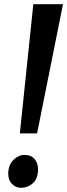

<svg xmlns="http://www.w3.org/2000/svg" viewBox="-20 -889 322 919"><path d="M139.5 -869H281.5L157.5 -250.5H75ZM19.5 -61.5Q21 -101.5 45.2 -124.5Q69.5 -147.5 97 -147.5Q130 -147.5 146.5 -126.8Q163 -106 162 -75.5Q161 -32.5 136.5 -11.2Q112 10 80.5 10Q55.5 10 37 -9Q18.5 -28 19.5 -61.5Z"/></svg>

Font: Merriweather 24pt SemiCondensed
Style: Bold Italic
Weight: 700
Width: 4
Italic angle: -7.8°
Designer: Eben Sorkin
Foundry: Eben Sorkin
Version: Version 2.101